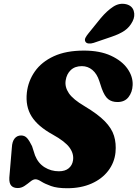

<svg xmlns="http://www.w3.org/2000/svg" viewBox="-20 -985 733 1019"><path d="M336.5 14Q283 14 250.5 2.2Q218 -9.5 199.2 -21.5Q180.5 -33.5 168.5 -33.5Q156 -33.5 141.8 -21.8Q127.5 -10 110.5 1.5Q93.5 13 74 13Q51 13 39.5 0Q28 -13 29.5 -42.5L43 -202.5Q44.5 -233.5 57.5 -249.8Q70.5 -266 92 -266Q111.5 -266 124 -251.8Q136.5 -237.5 150 -209.5L166 -160Q182.5 -118.5 216.8 -97.2Q251 -76 292.5 -76Q325.5 -76 344.5 -91.8Q363.5 -107.5 367.5 -133.5Q373 -168.5 349.2 -201.5Q325.5 -234.5 259.5 -271Q180.5 -314.5 147.5 -367.5Q114.5 -420.5 122.5 -493.5Q129.5 -555 165 -605.8Q200.5 -656.5 265.5 -686.5Q330.5 -716.5 425.5 -716.5Q510 -716.5 568.5 -689.5Q627 -662.5 656.5 -620.5Q686 -578.5 684 -533.5Q682.5 -496 662.2 -469.8Q642 -443.5 603.5 -443.5Q573.5 -443.5 554.2 -458.8Q535 -474 520 -515.5L507 -555Q494.5 -593.5 470.2 -613.8Q446 -634 414.5 -634Q377.5 -634 355.5 -613Q333.5 -592 328.5 -558Q323 -523.5 345.5 -490.2Q368 -457 429.5 -421Q499 -379.5 536 -341.8Q573 -304 585.2 -264Q597.5 -224 593 -176.5Q587.5 -122 554.5 -78.8Q521.5 -35.5 465.8 -10.8Q410 14 336.5 14ZM515 -889Q548 -928 581 -949.5Q614 -971 650 -962.5Q681.5 -954.5 689.8 -927Q698 -899.5 683.5 -871.5Q668 -841 641.8 -822.8Q615.5 -804.5 571 -789.5L477 -757.5Q463.5 -753 450.5 -754.2Q437.5 -755.5 433 -764.5Q428 -774 433.8 -785Q439.5 -796 449.5 -808Z"/></svg>

Font: Fraunces 9pt S050 Black
Style: Italic
Weight: 900
Italic angle: -16°
Version: Version 1.000; ttfautohint (v1.8.3)